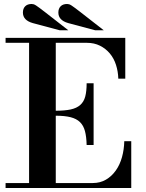

<svg xmlns="http://www.w3.org/2000/svg" viewBox="-20 -944 731 964"><path d="M415 -216Q414 -258 406.5 -286Q399 -314 381.5 -331Q364 -348 334.5 -355.5Q305 -363 260 -363V-25H446Q483 -25 512 -42Q541 -59 561.5 -88Q582 -117 592.5 -155Q603 -193 604 -235H639V0H8V-25H126V-729H8V-754H609V-549H574Q573 -585 562.5 -618Q552 -651 531.5 -675.5Q511 -700 482 -714.5Q453 -729 416 -729H260V-388Q305 -388 335 -394.5Q365 -401 383 -417Q401 -433 408 -459.5Q415 -486 415 -526H450V-216ZM458 -792 323 -828Q273 -842 273 -881Q273 -901 284.5 -912.5Q296 -924 317 -924Q322 -924 327 -922.5Q332 -921 339 -916.5Q346 -912 356 -904.5Q366 -897 383 -884L501 -792ZM280 -792 145 -828Q95 -842 95 -881Q95 -901 106.5 -912.5Q118 -924 139 -924Q144 -924 149 -922.5Q154 -921 161 -916.5Q168 -912 178 -904.5Q188 -897 205 -884L323 -792Z"/></svg>

Font: Libre Bodoni
Style: Regular
Weight: 400
Designer: Pablo Impallari, Rodrigo Fuenzalida
Foundry: Pablo Impallari, Rodrigo Fuenzalida
Version: Version 1.001; ttfautohint (v1.5.65-e2d9)